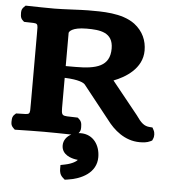

<svg xmlns="http://www.w3.org/2000/svg" viewBox="-57 -671 854 952"><g transform="rotate(5 370.0 -195.5)"><path d="M348.8 -8.5C361.1 -21.7 359.2 -35.8 358.7 -45.5C358.2 -54 358.7 -65.9 345.6 -77.7L337.9 -84.6L327 -85C253.9 -87.8 256.4 -78.5 256.4 -147V-275.5C327.6 -272.9 352.4 -259.1 358.8 -250.7L489.5 -85.9C523.7 -39.9 579 10 654.3 10C671.3 10 690.6 8.8 707.5 0.4L715.6 -3.7L719.3 -12.2C722.7 -19.6 723.6 -26.8 723.4 -34C723.2 -41.1 721.8 -48.8 717.6 -56.5L711.3 -68.2L697.2 -69.2C670.2 -71.1 654.1 -84.9 628.2 -122.6L498.6 -283.6C555.1 -304.9 639.3 -354.3 639.3 -444.4C639.3 -494 620.4 -539.3 576 -573.4C511.2 -621.3 411.6 -619 342.6 -619C312.3 -619 216.6 -613 175.9 -613C135.7 -613 86.3 -614 42.8 -615L32.2 -615.2L24.6 -607.7C10.5 -594.6 12.4 -580.2 12.9 -570.6C13.3 -562.7 12.8 -551.7 24.6 -540.9L31.5 -534.5L41.2 -534.1C105.5 -531.6 100.3 -541.6 100.3 -476.9V-136.1C100.3 -71.4 105.5 -81.4 41.2 -78.9L31.5 -78.5L24.6 -72.1C12.8 -61.3 13.3 -50.3 12.9 -42.4C12.4 -32.8 10.5 -18.4 24.6 -5.3L32.2 2.2L42.8 2C87.3 1 136 0 177 0C216.5 0 265.7 0.9 313.5 1.8C291 13.4 275.5 33.7 275.5 59C275.5 106.7 325.5 119.5 345.5 122.6L346.4 122.8L347.3 122.8C351.3 123.2 354.3 123.7 356.6 124.1C352.9 129.8 333.7 144.9 295.1 152.6L273.2 157V177C273.2 189.1 275.7 205.6 290.4 218.7L300.4 227.7L314.5 225.7C383.4 216 456.7 179.8 456.7 102C456.7 44 423.7 -9 359.4 -9C355.8 -9 352.3 -8.8 348.8 -8.5ZM475.7 -440.3C475.7 -351.8 409.3 -334 304.5 -334H256.4V-498.8C256.4 -504.1 268.9 -528 343.7 -528C410.2 -528 475.7 -521.4 475.7 -440.3Z"/></g></svg>

Font: Linux Libertine Mono O 
Style: Mono Bold
Weight: 400
Designer: Philipp H. Poll
Foundry: Philipp H. Poll
Version: Version 5.1.7